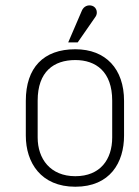

<svg xmlns="http://www.w3.org/2000/svg" viewBox="-20 -699 526 729"><path d="M78 -184C78 -82 135 10 266 10C398 10 451 -82 451 -184V-316C451 -437 382 -512 266 -512C145 -512 78 -442 78 -316ZM123 -317C123 -427 184 -471 266 -471C344 -471 406 -427 406 -317V-177C406 -94 361 -30 266 -30C171 -30 123 -96 123 -177ZM239 -538H275L343 -636C352 -649 348 -671 330 -677C314 -682 298 -675 291 -659Z"/></svg>

Font: Advent Pro
Style: Light
Weight: 300
Designer: Andreas Kalpakidis
Foundry: Andreas Kalpakidis
Version: Version 2.002 2007